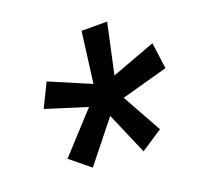

<svg xmlns="http://www.w3.org/2000/svg" viewBox="-84 -802 625 606"><g transform="rotate(-20 228.0 -499.0)"><path d="M67.4 -346.7 132.8 -293 240.2 -427.7 300.8 -286.6 373.5 -334.5 299.8 -466.8 455.6 -509.8 443.8 -597.7 296.4 -543 333 -710.9H247.1L225.1 -540.5L88.9 -598.6L50.3 -520L187 -477.1Z"/></g></svg>

Font: Roboto Medium
Style: Italic
Weight: 500
Italic angle: -12°
Designer: Google
Version: Version 2.137; 2017